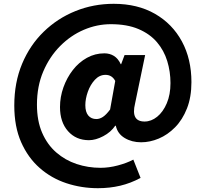

<svg xmlns="http://www.w3.org/2000/svg" viewBox="-20 -789 1081 1008"><path d="M494 199Q408 199 329 173Q250 147 188.5 93Q127 39 91 -42.5Q55 -124 55 -235Q55 -356 96 -454Q137 -552 209.5 -622.5Q282 -693 376.5 -731Q471 -769 577 -769Q702 -769 793.5 -716.5Q885 -664 935 -571.5Q985 -479 985 -358Q985 -279 961.5 -219.5Q938 -160 899 -120.5Q860 -81 813.5 -61.5Q767 -42 721 -42Q672 -42 634.5 -64.5Q597 -87 588 -129H585Q562 -95 522 -74Q482 -53 447 -53Q379 -53 337 -100.5Q295 -148 295 -227Q295 -280 313 -330.5Q331 -381 362.5 -421.5Q394 -462 436.5 -485.5Q479 -509 528 -509Q556 -509 578 -495.5Q600 -482 614 -452H616L634 -500H742L689 -245Q666 -151 739 -151Q774 -151 805 -176Q836 -201 855.5 -246.5Q875 -292 875 -353Q875 -413 858 -468.5Q841 -524 804 -567.5Q767 -611 707 -636.5Q647 -662 562 -662Q489 -662 420 -632.5Q351 -603 295.5 -547Q240 -491 207 -413.5Q174 -336 174 -240Q174 -155 201 -92.5Q228 -30 275 11Q322 52 382 72Q442 92 508 92Q552 92 599 79.5Q646 67 680 49L718 145Q666 173 611 186Q556 199 494 199ZM486 -164Q503 -164 520 -175Q537 -186 558 -214L585 -364Q568 -396 534 -396Q502 -396 478 -370Q454 -344 441 -307Q428 -270 428 -237Q428 -201 443.5 -182.5Q459 -164 486 -164Z"/></svg>

Font: Source Han Sans TC Heavy
Style: Regular
Weight: 900
Designer: Ryoko NISHIZUKA Ë•øÂ°öÊ∂ºÂ≠ê (kana, bopomofo & ideographs); Paul D. Hunt (Latin, Greek & Cyrillic); Sandoll Communicatio
Foundry: Adobe
Version: Version 2.004;hotconv 1.0.118;makeotfexe 2.5.65603